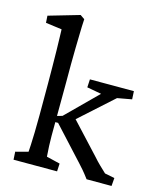

<svg xmlns="http://www.w3.org/2000/svg" viewBox="-104 -753 686 828"><g transform="rotate(15 239.0 -339.0)"><path d="M35.2 0 33.2 -35.2 88.9 -49.8Q89.8 -58.6 90.8 -81.1Q91.8 -103.5 92.8 -137.2Q93.8 -170.9 93.8 -212.9V-354.5Q93.8 -390.6 93.3 -429.7Q92.8 -468.8 92.3 -503.9Q91.8 -539.1 90.8 -564Q89.8 -588.9 89.8 -596.7L17.6 -606.4L15.6 -637.7L153.3 -677.7L172.9 -664.1Q170.9 -631.8 170.4 -599.6Q169.9 -567.4 168.9 -533.7Q168 -500 168 -462.4Q168 -424.8 168 -380.9L167 -141.6Q167 -116.2 168 -97.2Q168.9 -78.1 169.9 -66.4Q170.9 -54.7 170.9 -49.8L231.4 -35.2L229.5 0ZM472.7 0H361.3Q343.8 -23.4 333.5 -35.2Q323.2 -46.9 313.5 -57.6L179.7 -203.1H152.3L153.3 -226.6L190.4 -237.3L326.2 -372.1L261.7 -383.8L263.7 -419.9H460L461.9 -383.8L397.5 -372.1L222.7 -214.8L237.3 -250L375 -101.6Q386.7 -87.9 403.3 -71.8Q419.9 -55.7 431.6 -44.9L475.6 -36.1Z"/></g></svg>

Font: Crimson Pro ExtraLight
Style: Regular
Weight: 400
Version: Version 1.002